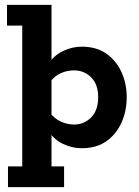

<svg xmlns="http://www.w3.org/2000/svg" viewBox="-20 -603 574 794"><path d="M13 171V85H72V-497H9V-583H193V-332L178 -334Q200 -372 238.5 -391Q277 -410 318 -410Q379 -410 420 -381Q461 -352 482.5 -304.5Q504 -257 504 -201Q504 -144 482.5 -96Q461 -48 420 -19Q379 10 318 10Q277 10 238.5 -9Q200 -28 178 -66L193 -68V85H245V171ZM286 -88Q328 -88 357 -117.5Q386 -147 386 -201Q386 -254 357 -283Q328 -312 286 -312Q260 -312 234 -301.5Q208 -291 187 -264L193 -307V-92L187 -136Q208 -110 234 -99Q260 -88 286 -88Z"/></svg>

Font: Rokkitt
Style: Bold
Weight: 700
Designer: Vernon Adams
Foundry: Vernon Adams
Version: Version 3.103